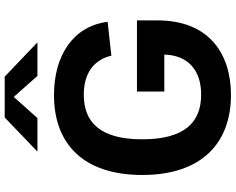

<svg xmlns="http://www.w3.org/2000/svg" viewBox="-113 -879 1004 818"><g transform="rotate(-90 389.0 -470.0)"><path d="M408 -388.5V-272H565.5C562.5 -171.5 500 -115 394.5 -115C275 -115 204.5 -188 204.5 -366C204.5 -547 278.5 -615 394.5 -615C487.5 -615 543.5 -571 561 -497.5L705 -513.5C687 -658.5 563.5 -742 393 -742C181.5 -742 52.5 -613 52.5 -366C52.5 -109 192.5 12 393 12C570.5 12 711 -83 711 -300V-388.5ZM152 -812.5H295L385 -913.5L474.5 -812.5H617.5L471.5 -952H297.5Z"/></g></svg>

Font: Monaspace Neon Wide
Style: Bold
Weight: 700
Width: 7
Designer: Riley Cran & the Lettermatic Team
Foundry: Lettermatic
Version: Version 1.000 (Monaspace Neon)